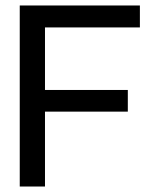

<svg xmlns="http://www.w3.org/2000/svg" viewBox="-20 -680 546 700"><path d="M52 0V-660H490V-580H144V-352H446V-273H144V0Z"/></svg>

Font: Bricolage Grotesque 48pt
Style: Regular
Weight: 400
Designer: Mathieu Triay
Foundry: Atelier Triay
Version: Version 1.000; ttfautohint (v1.8.4.7-5d5b);gftools[0.9.32]